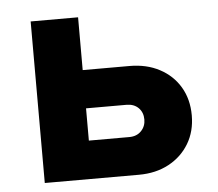

<svg xmlns="http://www.w3.org/2000/svg" viewBox="-43 -558 686 605"><g transform="rotate(-5 300.0 -255.5)"><path d="M75 0V-511H225V-344H373Q427 -344 468 -322.2Q509 -300.5 532 -261.8Q555 -223 555 -172Q555 -121.5 531.8 -82.8Q508.5 -44 467.5 -22Q426.5 0 373 0ZM225 -121H353Q376.5 -121 390.8 -135.8Q405 -150.5 405 -172Q405 -194.5 390.8 -208.8Q376.5 -223 353 -223H225Z"/></g></svg>

Font: Overpass Black
Style: Regular
Weight: 900
Designer: Delve Withrington, Dave Bailey, Thomas Jockin
Foundry: Delve Fonts LLC
Version: Version 4.000; ttfautohint (v1.8.3)